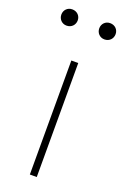

<svg xmlns="http://www.w3.org/2000/svg" viewBox="-135 -721 499 765"><g transform="rotate(20 114.0 -338.0)"><path d="M-1.5 -642.1C-1.5 -623 12.7 -607.4 32.7 -607.4C53.7 -607.4 67.9 -623 67.9 -642.1C67.9 -661.1 53.7 -676.3 32.7 -676.3C12.7 -676.3 -1.5 -661.1 -1.5 -642.1ZM159.2 -642.1C159.2 -623 173.3 -607.4 193.4 -607.4C214.4 -607.4 228.5 -623 228.5 -642.1C228.5 -661.1 214.4 -676.3 193.4 -676.3C173.3 -676.3 159.2 -661.1 159.2 -642.1ZM98.6 0H127.9V-483.4H98.6Z"/></g></svg>

Font: Estedad Thin
Style: Regular
Weight: 100
Designer: Amin Abedi
Version: Version 7.3